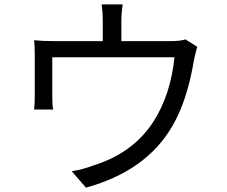

<svg xmlns="http://www.w3.org/2000/svg" viewBox="-20 -821 1040 878"><path d="M882 -607Q876 -588 867 -547Q837 -363 769 -246Q650 -39 373 37L308 -38Q356 -45 412 -66Q591 -123 683 -267Q760 -388 778 -559H219V-380Q219 -341 223 -320H136Q139 -347 139 -384V-560Q139 -615 136 -637Q175 -633 229 -633H450V-726Q450 -762 445 -801H541Q535 -764 535 -726V-633H759Q807 -633 828 -641Z"/></svg>

Font: Source Han Sans K Regular
Style: Regular
Weight: 400
Designer: Ryoko NISHIZUKA  (kana & ideographs); Paul D. Hunt (Latin, Greek & Cyrillic); Wenlong ZHANG  (bopomofo); Sandoll Communi
Foundry: Adobe Systems Incorporated
Version: Version 1.00 July 18, 2014, initial release